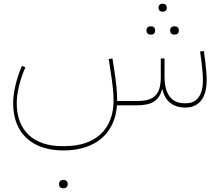

<svg xmlns="http://www.w3.org/2000/svg" viewBox="-20 -560 1164 1021"><path d="M315 441H319C331 441 340 434 340 419C340 404 331 397 319 397H315C303 397 294 404 294 419C294 434 303 441 315 441ZM906 -376H910C922 -376 931 -383 931 -398C931 -413 922 -420 910 -420H906C894 -420 885 -413 885 -398C885 -383 894 -376 906 -376ZM780 -376H784C796 -376 805 -383 805 -398C805 -413 796 -420 784 -420H780C768 -420 759 -413 759 -398C759 -383 768 -376 780 -376ZM843 -498H847C858 -498 867 -505 867 -519C867 -533 858 -540 847 -540H843C832 -540 823 -533 823 -519C823 -505 832 -498 843 -498ZM965 12C1033 12 1079 -32 1079 -134C1079 -159 1076 -198 1071 -238L1064 -289L1044 -286L1051 -235C1056 -197 1059 -158 1059 -134C1059 -47 1022 -11 970 -11H960C890 -11 855 -63 855 -151V-249H835V-151C835 -53 797 -23 708 -23H603V-26C603 -70 599 -116 585 -205L578 -249L558 -246L565 -202C579 -112 584 -68 584 -26C584 127 488 217 325 217H309C158 217 69 133 69 -10C69 -66 85 -133 115 -202L97 -210C68 -143 50 -72 50 -10C50 147 149 240 317 240C487 240 591 151 602 0H708C782 0 826 -22 841 -84H844C857 -24 899 12 965 12Z"/></svg>

Font: IBM Plex Arabic Thin
Style: Regular
Weight: 100
Designer: Mike Abbink, Paul van der Laan, Pieter van Rosmalen, Wael Morcos, Khajak Apelian
Foundry: Bold Monday
Version: Version 1.0